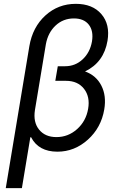

<svg xmlns="http://www.w3.org/2000/svg" viewBox="-20 -780 640 1000"><path d="M138 -65 94 200H10L133 -540Q150 -639 216.5 -699.5Q283 -760 375 -760Q462 -760 508 -706.5Q554 -653 540 -568Q521 -455 423 -408Q481 -387 508 -334Q535 -281 523 -210Q507 -115 437.5 -52.5Q368 10 279 10Q181 10 142 -65ZM162 -207Q152 -144 183.5 -105Q215 -66 274 -66Q335 -66 381.5 -107.5Q428 -149 439 -213Q450 -276 417.5 -317.5Q385 -359 324 -359H268L281 -435H319Q372 -435 410.5 -471Q449 -507 459 -564Q468 -619 442.5 -651.5Q417 -684 365 -684Q309 -684 269.5 -647Q230 -610 219 -550Z"/></svg>

Font: CommitMono
Style: Italic
Weight: 400
Monospace: yes
Designer: Eigil Nikolajsen
Foundry: Eigil Nikolajsen
Version: Version 1.143